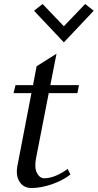

<svg xmlns="http://www.w3.org/2000/svg" viewBox="-20 -930 491 965"><path d="M138 15Q98 15 78 -17Q58 -49 68 -99L138 -462H48L58 -502H146L164 -597L264 -660L233 -502H377L369 -462H225L161 -134Q152 -86 166 -60Q180 -34 203 -34Q230 -34 261 -47Q292 -60 320 -81L334 -53Q296 -23 241 -4Q186 15 138 15ZM301 -717 151 -876 194 -910 301 -798 408 -910 451 -876Z"/></svg>

Font: Wittgenstein-Italic Regular
Style: Italic
Weight: 400
Italic angle: -11°
Designer: Jörg Drees
Foundry: Jörg Drees
Version: Version 1.000; ttfautohint (v1.8.4.7-5d5b)